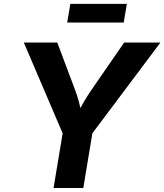

<svg xmlns="http://www.w3.org/2000/svg" viewBox="-20 -940 822 960"><path d="M247.8 0 293.2 -273.6 99 -727.5H266.3L351.5 -500.8Q364.9 -466.6 374 -433.1Q383.1 -399.5 390.9 -352.8H358.3Q381 -400 401 -433.7Q421 -467.5 444.3 -500.8L601 -727.5H782.3L441.9 -273.6L396.5 0ZM614.3 -920.5 598.6 -827.4H316L331.7 -920.5Z"/></svg>

Font: Inter Variable
Style: Italic
Weight: 400
Italic angle: -9.39999°
Designer: Rasmus Andersson
Foundry: rsms
Version: Version 4.001;git-9221beed3